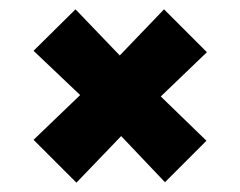

<svg xmlns="http://www.w3.org/2000/svg" viewBox="-20 -501 516 412"><path d="M334 -110 240 -209 144 -109 52 -201 152 -297 52 -392 142 -481 237 -382 332 -481 424 -389 325 -294 423 -199Z"/></svg>

Font: Passion One
Style: Regular
Weight: 400
Designer: Alejandro Lo Celso
Foundry: Fontstage
Version: Version 1.001